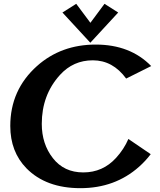

<svg xmlns="http://www.w3.org/2000/svg" viewBox="-20 -982 841 1012"><path d="M381.8 -961.9 456.5 -861.8 530.8 -961.9 603 -916 456.1 -756.8 309.1 -916ZM403.8 9.8Q222.7 9.8 119.6 -94.7Q34.2 -182.1 34.2 -317.9Q34.2 -508.3 175.3 -634.3Q302.2 -747.1 484.4 -747.1Q666.5 -747.1 776.9 -633.8L645 -567.9Q574.7 -664.1 469.2 -664.1Q366.2 -664.1 296.4 -587.4Q200.2 -481.9 200.2 -329.1Q200.2 -223.1 258.8 -148.4Q317.4 -73.2 418.9 -73.2Q522 -73.2 591.8 -149.9Q633.3 -195.3 656.7 -249.5L774.4 -169.4Q748 -134.3 712.9 -103Q585.9 9.8 403.8 9.8Z"/></svg>

Font: Berenika
Style: Bold
Weight: 700
Designer: Wojciech Kalinowski "wmk69" (wmk69@o2.pl)
Foundry: Wojciech Kalinowski "wmk69" (wmk69@o2.pl)
Version: Version 3.1.0; 2021-05-14